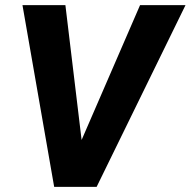

<svg xmlns="http://www.w3.org/2000/svg" viewBox="-20 -731 746 751"><path d="M291 -164.6 527.8 -710.9H705.6L357.9 0H241.2ZM235.8 -710.9 303.2 -150.4 302.7 0H191.9L67.9 -710.9Z"/></svg>

Font: Roboto ExtraBold
Style: Italic
Weight: 800
Designer: Christian Robertson
Foundry: Google
Version: Version 3.009; 2024